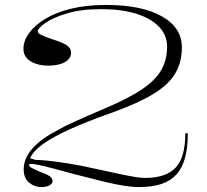

<svg xmlns="http://www.w3.org/2000/svg" viewBox="-20 -743 839 778"><path d="M148 15Q119 15 97.5 -3.5Q76 -22 76 -56Q76 -102 112 -142Q148 -182 211 -214Q236 -229 285.5 -251.5Q335 -274 408 -305Q500 -344 554.5 -380.5Q609 -417 633 -458.5Q657 -500 657 -554Q657 -601 624 -635Q591 -669 531.5 -687.5Q472 -706 390 -706Q308 -706 250.5 -688.5Q193 -671 163 -649.5Q133 -628 133 -616Q133 -609 147 -601.5Q161 -594 195 -583Q236 -570 252 -558.5Q268 -547 268 -529Q268 -512 255 -500Q242 -488 221 -482.5Q200 -477 176 -477Q149 -477 126 -484.5Q103 -492 89 -507Q75 -522 75 -545Q75 -578 98 -609.5Q121 -641 164 -667Q207 -693 269 -708Q331 -723 409 -723Q554 -723 635.5 -677Q717 -631 717 -551Q717 -490 689.5 -444.5Q662 -399 600 -361.5Q538 -324 435 -287Q333 -251 262.5 -219Q192 -187 153 -158.5Q114 -130 102 -102L124 -95Q141 -95 162 -93Q183 -91 207 -88Q231 -85 257.5 -80.5Q284 -76 311 -71Q357 -61 397 -52.5Q437 -44 469.5 -37Q502 -30 527 -26Q552 -22 567 -22Q653 -22 692 -64Q731 -106 731 -203H741Q741 -144 729.5 -102.5Q718 -61 694 -35Q670 -9 632.5 3Q595 15 542 15Q517 15 481.5 9.5Q446 4 397 -8Q348 -20 282 -37Q235 -50 199 -59.5Q163 -69 139.5 -74Q116 -79 107 -79Q98 -79 98 -74Q98 -68 109.5 -62Q121 -56 139 -48Q168 -38 180.5 -29.5Q193 -21 193 -9Q193 1 180.5 8Q168 15 148 15Z"/></svg>

Font: Kalnia SemiExpanded ExtraLight
Style: Regular
Weight: 250
Width: 6
Designer: Frida Medrano
Foundry: Frida Medrano
Version: Version 1.105